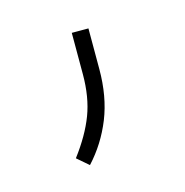

<svg xmlns="http://www.w3.org/2000/svg" viewBox="-47 -123 282 293"><g transform="rotate(-15 93.5 23.0)"><path d="M63 124.5 44.9 108.9Q67.4 79.1 77.9 51.5Q88.4 23.9 88.4 -12.2V-77.6H114.7V-13.2Q114.7 29.8 101.1 64Q87.4 98.1 63 124.5Z"/></g></svg>

Font: Battambang Thin
Style: Regular
Weight: 100
Designer: Danh Hong
Version: Version 8.002; ttfautohint (v1.8.3)